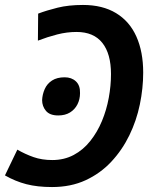

<svg xmlns="http://www.w3.org/2000/svg" viewBox="-29 -744 652 775"><path d="M306 -724Q385 -724 439.5 -691Q494 -658 521.5 -596.5Q549 -535 549 -451Q549 -388 535.5 -322.5Q522 -257 493 -197.5Q464 -138 420 -91Q376 -44 316.5 -16.5Q257 11 181 11Q122 11 77.5 -0.5Q33 -12 -9 -36L41 -140Q72 -122 106 -110Q140 -98 182 -98Q230 -98 268.5 -118.5Q307 -139 335.5 -175Q364 -211 382.5 -255.5Q401 -300 410 -349Q419 -398 419 -445Q419 -527 384 -571Q349 -615 280 -615Q241 -615 202 -605Q163 -595 124 -580L125 -689Q159 -702 203.5 -713Q248 -724 306 -724ZM206 -278Q172 -278 156.5 -296.5Q141 -315 141 -340Q142 -363 151.5 -384.5Q161 -406 181 -419Q201 -432 232 -432Q260 -432 277.5 -415.5Q295 -399 294 -368Q294 -343 283.5 -322.5Q273 -302 253.5 -290Q234 -278 206 -278Z"/></svg>

Font: Noto Sans Display SemiBold
Style: Italic
Weight: 600
Italic angle: -12°
Designer: Monotype Design Team
Foundry: Monotype Imaging Inc.
Version: Version 2.003